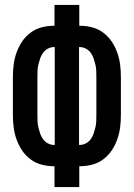

<svg xmlns="http://www.w3.org/2000/svg" viewBox="-20 -755 540 775"><path d="M200 0V-84H198Q172 -84 147.5 -90.5Q123 -97 103 -112Q83 -127 69 -148Q55 -169 46.5 -193Q38 -217 35 -242Q32 -267 32 -292V-443Q32 -468 35 -493Q38 -518 46.5 -542Q55 -566 69 -587Q83 -608 103 -623Q123 -638 147.5 -644.5Q172 -651 198 -651H200V-735H300V-651H302Q328 -651 352.5 -644.5Q377 -638 397 -623Q417 -608 431 -587Q445 -566 453.5 -542Q462 -518 465 -493Q468 -468 468 -443V-292Q468 -267 465 -242Q462 -217 453.5 -193Q445 -169 431 -148Q417 -127 397 -112Q377 -97 352.5 -90.5Q328 -84 302 -84H300V0ZM198 -170H201V-565H198Q185 -565 173 -558.5Q161 -552 153.5 -541.5Q146 -531 142 -519Q138 -507 135 -494.5Q132 -482 131.5 -469Q131 -456 131 -443V-292Q131 -279 131.5 -266Q132 -253 135 -240.5Q138 -228 142 -216Q146 -204 153.5 -193.5Q161 -183 173 -176.5Q185 -170 198 -170ZM299 -170H302Q315 -170 327 -176.5Q339 -183 346.5 -193.5Q354 -204 358 -216Q362 -228 365 -240.5Q368 -253 368.5 -266Q369 -279 369 -292V-443Q369 -456 368.5 -469Q368 -482 365 -494.5Q362 -507 358 -519Q354 -531 346.5 -541.5Q339 -552 327 -558.5Q315 -565 302 -565H299Z"/></svg>

Font: Iosevka Term Semibold
Style: Regular
Weight: 600
Monospace: yes
Designer: Belleve Invis
Foundry: Belleve Invis
Version: Version 31.4.0